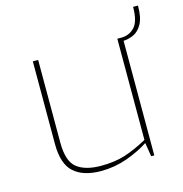

<svg xmlns="http://www.w3.org/2000/svg" viewBox="-99 -737 793 834"><g transform="rotate(-15 297.5 -320.5)"><path d="M480 -515V-531H489Q525 -531 549 -556.5Q573 -582 573 -647H595Q595 -593 579 -564.5Q563 -536 538.5 -525.5Q514 -515 489 -515ZM255 6Q176 6 133.5 -31.5Q91 -69 91 -159V-531H115V-159Q115 -75 152.5 -45.5Q190 -16 261 -16Q323 -16 369.5 -31Q416 -46 471 -76V-531H495V0H481L471 -62Q428 -34 372 -14Q316 6 255 6Z"/></g></svg>

Font: Exo Thin Thin
Style: Regular
Weight: 250
Version: Version 2.000